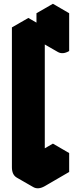

<svg xmlns="http://www.w3.org/2000/svg" viewBox="-20 -945 430 1016"><path d="M217 -60 346 -135V-35L217 40Q182 60 156 45Q130 30 130 -10V-750L217 -800ZM346 -675Q312 -655 286 -670Q260 -685 260 -725V-825L346 -875ZM346 -135 217 -60 130 -110 260 -185ZM346 -875 260 -825 173 -875 260 -925ZM260 -825V-725Q260 -685 286 -670L199 -720Q173 -735 173 -775V-875ZM217 -800 130 -750 43 -800 130 -850ZM130 -750V-10Q130 30 156 45L69 -5Q43 -20 43 -60V-800Z"/></svg>

Font: Nabla
Style: Regular
Weight: 400
Designer: Arthur Reinders Folmer
Foundry: Typearture
Version: Version 1.002